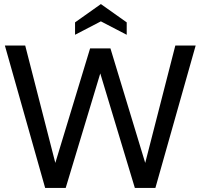

<svg xmlns="http://www.w3.org/2000/svg" viewBox="-20 -924 986 944"><path d="M202 0 4 -700H104L252 -123L423 -686H523L694 -123L842 -700H942L744 0H643L473 -563L303 0ZM349 -753V-814L476 -904L603 -814V-753L476 -819Z"/></svg>

Font: Cabin VF Beta
Style: Regular
Weight: 400
Designer: Pablo Impallari
Foundry: Pablo Impallari. http://www.impallari.com Igino Marini. http://www.ikern.com
Version: Version 2.200